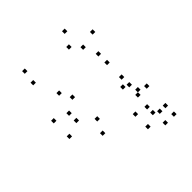

<svg xmlns="http://www.w3.org/2000/svg" viewBox="-199 -663 1019 1019"><g transform="rotate(-45 310.0 -153.5)"><path d="M548 10V-10H528V10ZM548 -396.2V-416.2H528V-396.2ZM445.8 -503.7V-523.7H425.8V-503.7ZM146.3 -503.7V-523.7H126.3V-503.7ZM134.7 -428.8V-448.8H114.7V-428.8ZM402.7 -428.8V-448.8H382.7V-428.8ZM455.2 -374.7V-394.7H435.2V-374.7ZM455.2 -76.2V-96.2H435.2V-76.2ZM481.8 10V-10H461.8V10ZM487.5 -60.7V-80.7H467.5V-60.7ZM487.5 -118.2V-138.2H467.5V-118.2ZM239.2 -52.8V-72.8H219.2V-52.8ZM154.8 -125V-145H134.8V-125ZM154.8 -179.8V-199.8H134.8V-179.8ZM227.5 -227.5V-247.5H207.5V-227.5ZM487.5 -227.5V-247.5H467.5V-227.5ZM487.5 -292.5V-312.5H467.5V-292.5ZM192.8 -292.5V-312.5H172.8V-292.5ZM69 -208.8V-228.8H49V-208.8ZM69 -91.5V-111.5H49V-91.5ZM205.8 21.3V1.3H185.8V21.3ZM400.3 166.7V146.7H380.3V166.7ZM480.2 217.2V197.2H460.2V217.2ZM544.8 217.2V197.2H524.8V217.2ZM544.8 153.3V133.3H524.8V153.3ZM502.5 153.3V133.3H482.5V153.3ZM471.5 132.3V112.3H451.5V132.3ZM471.5 89.2V69.2H451.5V89.2ZM548 10V-10H528V10ZM501.2 -9.7V-29.7H481.2V-9.7ZM400.3 72.8V52.8H380.3V72.8Z"/></g></svg>

Font: Monaspace Krypton Dots Var
Style: Regular
Weight: 400
Designer: Riley Cran and the Lettermatic Team
Version: Version 1.100 (Monaspace Krypton Dots)